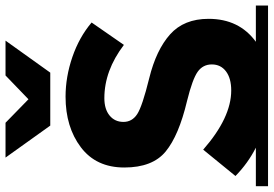

<svg xmlns="http://www.w3.org/2000/svg" viewBox="-164 -802 967 678"><g transform="rotate(-90 319.0 -463.5)"><path d="M638 -43V0H0V-43H136Q81 -71 36 -115L129 -229Q242 -130 338 -130Q381 -130 405.5 -148.5Q430 -167 430 -198.5Q430 -230 404 -248.5Q378 -267 301 -286Q179 -315 122.5 -361.5Q66 -408 66 -507.5Q66 -607 137.5 -661Q209 -715 316 -715Q386 -715 456 -691Q526 -667 578 -623L499 -509Q408 -578 311 -578Q272 -578 249.5 -559.5Q227 -541 227 -510.5Q227 -480 254.5 -462Q282 -444 381.5 -419.5Q481 -395 536 -346Q591 -297 591 -210Q591 -102 510 -43ZM101 -927H224L307 -846L391 -927H514L401 -769H214Z"/></g></svg>

Font: Montserrat Subrayada
Style: Bold
Weight: 700
Version: Version 2.001